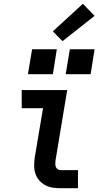

<svg xmlns="http://www.w3.org/2000/svg" viewBox="-20 -997 540 1017"><path d="M300 0Q278 0 257 -3.5Q236 -7 218 -17Q200 -27 187 -42.5Q174 -58 167.5 -77.5Q161 -97 161 -119Q161 -141 164 -163L208 -424H95V-520H336L274 -147Q273 -138 273 -129.5Q273 -121 275.5 -113.5Q278 -106 285 -101Q292 -96 300 -96H393V0ZM460 -604H328L350 -736H481ZM260 -604H128L150 -736H281ZM311 -779 260 -831 419 -977 481 -913Z"/></svg>

Font: Iosevka SS04 Oblique
Style: Bold
Weight: 700
Italic angle: -9°
Monospace: yes
Designer: Belleve Invis
Foundry: Belleve Invis
Version: Version 19.0.0; ttfautohint (v1.8.4)